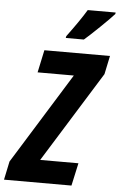

<svg xmlns="http://www.w3.org/2000/svg" viewBox="-101 -993 645 1035"><g transform="rotate(5 221.5 -475.0)"><path d="M-18 -100 287 -592H91L117 -714H472L451 -614L146 -123H353L326 0H-39ZM228 -800Q297 -893 331 -950H482L481 -942Q460 -918 405 -865Q350 -812 324 -790H226Z"/></g></svg>

Font: Noto Sans Display Ex Bold Cond
Style: Italic
Weight: 800
Width: 3
Italic angle: -12°
Designer: Monotype Design team
Foundry: Monotype Imaging Inc.
Version: Version 1.000